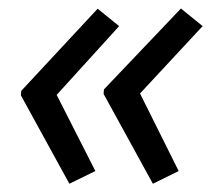

<svg xmlns="http://www.w3.org/2000/svg" viewBox="-20 -493 507 458"><path d="M227.1 -269 228 -279.8 411.6 -472.7 463.4 -430.7 314 -270 406.2 -85 344.7 -54.7ZM29.8 -265.6 30.8 -276.4 212.9 -472.2 264.2 -430.7 115.2 -266.6 207.5 -85 145.5 -54.7Z"/></svg>

Font: Viking Open Sans
Style: Italic
Weight: 400
Italic angle: -12°
Foundry: Ascender Corporation
Version: Version 2.000